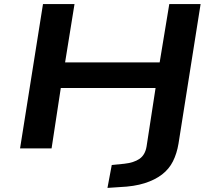

<svg xmlns="http://www.w3.org/2000/svg" viewBox="-20 -725 1046 938"><path d="M505 193 526 81 587 75Q634 70 661.5 51Q689 32 696 -9L740 -295H277L232 0H78L190 -705H344L298 -420H760L807 -705H960L852 -23Q844 25 825 63Q806 101 771.5 127.5Q737 154 686.5 170Q636 186 565 189Z"/></svg>

Font: Nunito Sans 7pt Expanded
Style: Bold Italic
Weight: 700
Width: 7
Italic angle: -9°
Designer: Vernon Adams
Foundry: Vernon Adams
Version: Version 3.101;gftools[0.9.27]